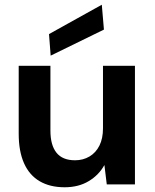

<svg xmlns="http://www.w3.org/2000/svg" viewBox="-20 -779 655 811"><path d="M253 12Q191 12 147.5 -13.5Q104 -39 81.5 -89.5Q59 -140 59 -214V-501H193V-227Q193 -166 218.5 -134Q244 -102 297 -102Q331 -102 358 -118Q385 -134 400 -164Q415 -194 415 -237V-501H550V0H431L421 -82Q398 -40 355 -14Q312 12 253 12ZM194 -544 187 -635 410 -759 419 -654Z"/></svg>

Font: DM Sans 18pt
Style: Bold
Weight: 700
Designer: Colophon Foundry, Jonny Pinhorn
Foundry: Colophon Foundry
Version: Version 4.004;gftools[0.9.30]